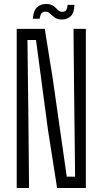

<svg xmlns="http://www.w3.org/2000/svg" viewBox="-20 -945 516 965"><path d="M64 0V-800H205L245.5 -547L315.5 -57H357.5L352 -527L349.5 -800H411.5V0H267L221 -293L161 -744H118L123 -322L126 0ZM319.5 -920.5H354Q353.5 -882.5 336.5 -864.8Q319.5 -847 291.5 -847Q273.5 -847 262.2 -852.8Q251 -858.5 243 -866.5Q235 -874.5 227 -880.5Q219 -886.5 207.5 -886.5Q198 -886.5 190.2 -879.5Q182.5 -872.5 179.5 -851H145Q148.5 -893 166.8 -909Q185 -925 211 -925Q230 -925 241.5 -919.2Q253 -913.5 260.5 -905.2Q268 -897 275.2 -891.2Q282.5 -885.5 293.5 -885.5Q307 -885.5 313 -894.8Q319 -904 319.5 -920.5Z"/></svg>

Font: Big Shoulders Text Thin Light
Style: Regular
Weight: 300
Version: Version 2.002